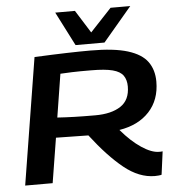

<svg xmlns="http://www.w3.org/2000/svg" viewBox="-61 -991 960 1058"><g transform="rotate(-5 418.5 -462.5)"><path d="M36 0 149 -701Q254 -706 328.5 -708Q403 -710 459 -710Q589 -710 665 -686.5Q741 -663 773.5 -618Q806 -573 806 -508Q806 -407 746 -342Q686 -277 580 -260Q635 -195 690.5 -158Q746 -121 787 -121Q791 -121 797 -121Q803 -121 807 -122L790 6Q785 8 772 9Q759 10 753 10Q666 10 582.5 -57.5Q499 -125 407 -245Q360 -246 316.5 -246.5Q273 -247 228 -248L188 0ZM455 -352Q544 -352 595.5 -386Q647 -420 647 -495Q647 -531 630.5 -555Q614 -579 572 -590Q530 -601 453 -601Q419 -601 395.5 -601Q372 -601 347 -600Q322 -599 283 -597L245 -358Q290 -355 339 -353.5Q388 -352 455 -352ZM699 -935 540 -747H380L284 -935H393L472 -809L590 -935Z"/></g></svg>

Font: Georama Extended SemiBold
Style: Italic
Weight: 600
Width: 7
Italic angle: -9°
Designer: Jean-Baptiste Levee
Foundry: Production Type
Version: Version 1.000